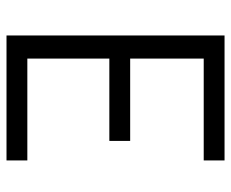

<svg xmlns="http://www.w3.org/2000/svg" viewBox="-80 -630 710 590"><g transform="rotate(90 275.0 -335.0)"><path d="M89 0V-670H473V-606H160V-380H413V-316H160V-64H473V0Z"/></g></svg>

Font: Lode Term
Style: Regular
Weight: 400
Monospace: yes
Designer: Belleve Invis
Foundry: Belleve Invis
Version: Version 29.2.0